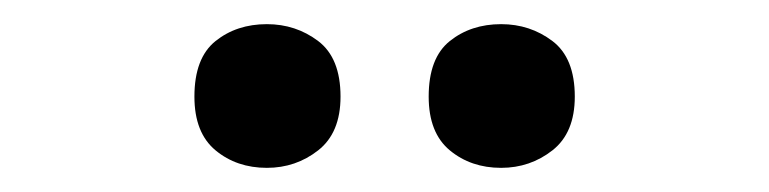

<svg xmlns="http://www.w3.org/2000/svg" viewBox="-20 -764 637 159"><path d="M141 -684Q141 -716 158.5 -730Q176 -744 201 -744Q225 -744 243.5 -730Q262 -716 262 -684Q262 -654 243.5 -639.5Q225 -625 201 -625Q176 -625 158.5 -639.5Q141 -654 141 -684ZM335 -684Q335 -716 352.5 -730Q370 -744 395 -744Q419 -744 437.5 -730Q456 -716 456 -684Q456 -654 437.5 -639.5Q419 -625 395 -625Q370 -625 352.5 -639.5Q335 -654 335 -684Z"/></svg>

Font: Noto Sans Hebrew SemiBold
Style: Regular
Weight: 600
Designer: Monotype Design Team
Foundry: Monotype Imaging Inc.
Version: Version 2.003